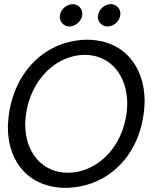

<svg xmlns="http://www.w3.org/2000/svg" viewBox="-20 -898 782 928"><path d="M378 -831C378 -857 358 -878 331 -878C300 -877 270 -851 269 -817C269 -791 289 -770 316 -770C347 -771 377 -797 378 -831ZM562 -831C562 -857 542 -878 515 -878C484 -877 454 -851 453 -817C453 -791 473 -770 500 -770C531 -771 561 -797 562 -831ZM309 -63C184 -63 102 -161 102 -296C105 -487 236 -631 389 -633C514 -633 595 -533 595 -397C592 -206 462 -65 309 -63ZM18 -283C18 -114 121 10 299 10C517 6 674 -167 679 -409C679 -578 577 -706 399 -706C181 -702 24 -524 18 -283Z"/></svg>

Font: Cantarell
Style: Oblique
Weight: 400
Italic angle: -8°
Designer: Dave Crossland
Version: Version 0.024